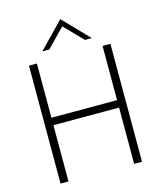

<svg xmlns="http://www.w3.org/2000/svg" viewBox="-131 -1001 921 1096"><g transform="rotate(-15 330.0 -453.5)"><path d="M570.5 0H524V-332.5H136V0H89V-697H136V-376.5H524V-697H570.5ZM476.5 -756H436L330.5 -864.5L225.5 -756H184L330.5 -907Z"/></g></svg>

Font: Acari Sans Neue Light
Style: Regular
Weight: 300
Designer: Alfredo Marco Pradil (font), Cristiano Sobral (main changes)
Foundry: Hanken Design Co. (font), Cristiano Sobral (main changes)
Version: Version 2.459;March 19, 2022;FontCreator 14.0.0.2808 64-bit;